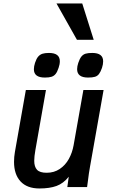

<svg xmlns="http://www.w3.org/2000/svg" viewBox="-20 -1060 640 1088"><path d="M59.5 -143Q59.5 -170.5 64.5 -199L126.5 -550H240.5L180.5 -209.5Q174 -173 174 -149Q174 -115 189.8 -98Q205.5 -81 244.5 -81Q286.5 -81 318.5 -102.5Q350.5 -124 370 -159.2Q389.5 -194.5 397 -236.5L452.5 -550H567L490 -115Q483 -76 479 -41Q476 -15 473.5 0H361.5L369.5 -58.5Q339.5 -20.5 300.2 -6.2Q261 8 203.5 8Q133.5 8 96.5 -31.8Q59.5 -71.5 59.5 -143ZM172 -667.5Q172 -684 178.5 -704Q186 -727 196.2 -739Q206.5 -751 220.8 -755.5Q235 -760 257.5 -760Q319 -760 319 -713Q319 -695 312 -675.5Q304.5 -652.5 295.2 -641Q286 -629.5 272 -625Q258 -620.5 234 -620.5Q172 -620.5 172 -667.5ZM417 -668Q417 -684 423.5 -703.5Q431.5 -727.5 441.2 -739.5Q451 -751.5 465 -755.8Q479 -760 503 -760Q564.5 -760 564.5 -712.5Q564.5 -695.5 558 -675.5Q550 -652.5 541 -640.8Q532 -629 518 -624.8Q504 -620.5 479 -620.5Q417 -620.5 417 -668ZM300 -1040.5H446L511 -834.5H416Z"/></svg>

Font: JuliaMono SemiBold
Style: Italic
Weight: 600
Italic angle: -9°
Monospace: yes
Designer: cormullion
Foundry: corm
Version: Version 0.056; ttfautohint (v1.8.4)